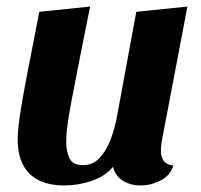

<svg xmlns="http://www.w3.org/2000/svg" viewBox="-20 -546 613 586"><path d="M176 20Q106 20 70 -16Q34 -52 34 -120Q34 -146 40.5 -192Q47 -238 62 -315Q77 -392 100 -510L255 -526Q234 -421 220 -350.5Q206 -280 197.5 -234.5Q189 -189 185.5 -161Q182 -133 182 -113Q182 -86 191.5 -64Q201 -42 233 -42Q264 -42 284.5 -64.5Q305 -87 317.5 -120Q330 -153 336 -185L396 -510L552 -526L476 -127Q474 -118 472.5 -106Q471 -94 471 -85Q471 -67 480 -55Q489 -43 509 -41Q500 -10 470 5Q440 20 409 20Q378 20 355 5.5Q332 -9 325 -37Q301 -8 260 6Q219 20 176 20Z"/></svg>

Font: Sansita Swashed SemiBold
Style: Regular
Weight: 600
Designer: Pablo Cosgaya
Foundry: Omnibus-Type
Version: Version 1.003; ttfautohint (v1.8.3)